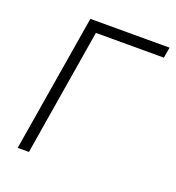

<svg xmlns="http://www.w3.org/2000/svg" viewBox="-105 -627 655 713"><g transform="rotate(20 222.5 -271.0)"><path d="M445.3 -542.5 438 -500.5H169.4L86.9 0H42.5L132.3 -542.5Z"/></g></svg>

Font: Inter 16pt ExtraLight
Style: Italic
Weight: 250
Italic angle: -9.3988°
Version: Version 4.001;git-66647c0bb